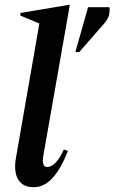

<svg xmlns="http://www.w3.org/2000/svg" viewBox="-20 -770 477 800"><path d="M120 10Q75 10 55.5 -22.5Q36 -55 47 -115L144 -672L65 -705V-716L268 -750H271L161 -124Q152 -74 177 -74Q193 -74 210.5 -91Q228 -108 246 -147L263 -141Q234 -67 199 -28.5Q164 10 120 10ZM294 -553 347 -740H436Q438 -725 434.5 -708.5Q431 -692 415 -673L310 -553Z"/></svg>

Font: Spectral SemiBold
Style: Italic
Weight: 600
Italic angle: -10°
Designer: Jean-Baptiste Levee
Foundry: Production Type
Version: Version 2.001